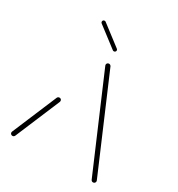

<svg xmlns="http://www.w3.org/2000/svg" viewBox="-164 -790 834 898"><g transform="rotate(30 253.0 -341.0)"><path d="M35.2 0Q30 0 26.5 -3.5Q23 -7 23 -12.2Q23 -14.4 24.1 -16.7L125.9 -258.5Q127.4 -261.5 130.4 -263.3Q133.3 -265.2 137 -265.2Q142.2 -265.2 145.6 -261.9Q148.9 -258.5 148.9 -253.3Q148.9 -250 148.1 -248.9L46.3 -7Q42.6 0 35.2 0ZM482.6 -12.2Q482.6 -7 479.1 -3.5Q475.6 0 470.4 0Q463 0 459.3 -7L248.9 -498.1Q246.3 -503.7 246.3 -506.7Q246.3 -511.5 249.8 -515Q253.3 -518.5 258.5 -518.5Q261.9 -518.5 264.8 -516.7Q267.8 -514.8 269.6 -511.9L480 -20.4Q482.6 -14.8 482.6 -12.2ZM130 -672.2Q130 -676.3 132.8 -679.3Q135.6 -682.2 140 -682.2Q143.7 -682.2 145.9 -680.4L254.4 -597.4Q258.5 -594.4 258.5 -589.6Q258.5 -585.6 255.6 -582.6Q252.6 -579.6 248.5 -579.6Q244.4 -579.6 242.2 -581.5L133.7 -664.4Q130 -667.4 130 -672.2Z"/></g></svg>

Font: 26F Galaxy Hebrew Thin
Style: Regular
Weight: 100
Designer: C₂₉H₂₅N₃O₅
Version: Version 1.000